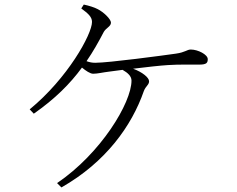

<svg xmlns="http://www.w3.org/2000/svg" viewBox="-20 -792 1040 841"><path d="M249 29C444 -82 557 -241 610 -393C618 -415 633 -420 633 -436C633 -452 604 -476 563 -491C621 -498 682 -505 716 -507C761 -510 824 -509 853 -509C885 -509 890 -517 890 -533C890 -553 847 -575 816 -575C798 -575 793 -563 750 -557C694 -549 456 -517 397 -517C384 -517 373 -519 359 -524C388 -566 412 -609 435 -653C446 -671 466 -676 466 -693C466 -708 434 -739 408 -752C393 -760 370 -767 347 -772L336 -755C366 -733 383 -718 383 -696C383 -642 276 -449 110 -313L128 -294C221 -359 287 -425 339 -496C356 -482 375 -469 388 -469C407 -469 431 -475 456 -478L517 -486C540 -473 556 -458 556 -439C556 -342 422 -120 230 10Z"/></svg>

Font: Noto Serif CJK HK Light
Style: Regular
Weight: 300
Designer: Ryoko NISHIZUKA 西塚涼子 (kana & ideographs); Frank Grießhammer (Latin, Greek & Cyrillic); Wenlong ZHANG 张文龙 (bopomofo); San
Foundry: Adobe
Version: Version 2.001;hotconv 1.1.0;makeotfexe 2.6.0